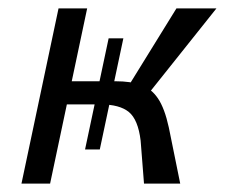

<svg xmlns="http://www.w3.org/2000/svg" viewBox="-20 -436 534 456"><path d="M322 0 314 -102Q308 -152 286 -170Q264 -188 219 -188H115L128 -243H255Q290 -243 314.5 -234.5Q339 -226 355 -202.5Q371 -179 381 -133L408 0ZM31 0 119 -416H187L99 0ZM182 -81 238 -345H273L217 -81ZM268 -204 399 -416H494L325 -204Z"/></svg>

Font: Ysabeau Infant Medium
Style: Italic
Weight: 500
Italic angle: -12°
Designer: Christian Thalmann (Catharsis Fonts)
Version: Version 2.001;gftools[0.9.30]; featfreeze: ss01,ss02,lnum